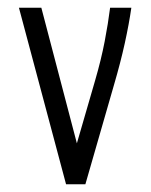

<svg xmlns="http://www.w3.org/2000/svg" viewBox="-20 -477 390 497"><path d="M151 0 29 -457H87L179 -106L226 -268Q242 -323 251 -370Q260 -417 265 -457H320Q314 -415 303 -365Q292 -315 275 -257L201 0Z"/></svg>

Font: Inconsolata ExtraCondensed
Style: Regular
Weight: 400
Width: 2
Monospace: yes
Designer: Raph Levien, Cyreal, Brenton Simpson
Foundry: Raph Levien, Cyreal, Google
Version: Version 3.000; ttfautohint (v1.8.2.53-6de2)